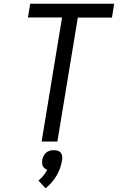

<svg xmlns="http://www.w3.org/2000/svg" viewBox="-20 -755 640 1024"><path d="M202 0 311 -662H129L141 -735H589L577 -661H395L286 0ZM223 249 185 208Q200 196 212 181Q224 166 232 150Q225 148 218.5 143Q212 138 208.5 131Q205 124 204.5 115.5Q204 107 205 99Q207 88 212 77.5Q217 67 225.5 59.5Q234 52 245 49Q256 46 267 46Q278 46 288 49Q298 52 304 59.5Q310 67 311.5 77.5Q313 88 311 99Q308 120 300.5 141Q293 162 282 181Q271 200 256 217.5Q241 235 223 249Z"/></svg>

Font: Iosevka Curly Extended
Style: Italic
Weight: 400
Width: 7
Italic angle: -9°
Monospace: yes
Designer: Belleve Invis
Foundry: Belleve Invis
Version: Version 11.1.0; ttfautohint (v1.8.3)